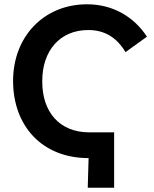

<svg xmlns="http://www.w3.org/2000/svg" viewBox="-20 -731 716 895"><path d="M389 144H512V-114H397C256 -114 177 -210 177 -350V-354C177 -495 260 -591 391 -591H392C469 -591 525 -555 565 -488L665 -560C605 -652 507 -711 386 -711C184 -711 41 -560 41 -354C41 -145 175 6 393 6Z"/></svg>

Font: Fixel Display SemiBold
Style: Regular
Weight: 600
Designer: AlfaBravo + MacPaw
Foundry: Kyrylo Tkachov, Marchela Mozhyna, Serhii Makarenko, Maria Weinstein, Zakhar Kryvoshyya
Version: Version 1.211